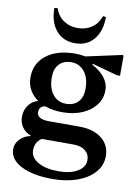

<svg xmlns="http://www.w3.org/2000/svg" viewBox="-105 -814 807 1133"><g transform="rotate(10 298.0 -248.0)"><path d="M278 -147Q222 -147 176 -164Q139 -159 139 -123Q139 -81 212 -81H394Q478 -81 528 -41.5Q578 -2 578 64Q578 119 541.5 161Q505 203 440 227Q375 251 290 251Q172 251 102 214.5Q32 178 32 117Q32 84 57 57.5Q82 31 120 24V21Q88 9 69 -17.5Q50 -44 50 -81Q50 -120 72 -149.5Q94 -179 128 -188Q95 -211 77 -244Q59 -277 59 -318Q59 -401 123 -451Q187 -501 296 -501Q326 -501 357 -495L573 -542L578 -537V-418H559L407 -460L405 -455Q508 -398 508 -319Q508 -268 478.5 -229.5Q449 -191 397.5 -169Q346 -147 278 -147ZM292 -200Q338 -200 364.5 -228Q391 -256 391 -307Q391 -371 361 -409Q331 -447 282 -447Q236 -447 209.5 -419Q183 -391 183 -340Q183 -276 212.5 -238Q242 -200 292 -200ZM149 104Q149 147 195 173.5Q241 200 318 200Q388 200 431.5 174Q475 148 475 106Q475 71 449 50Q423 29 379 29H189Q149 52 149 104ZM282 -561Q211 -561 169 -610.5Q127 -660 127 -745L146 -747Q161 -702 197 -677Q233 -652 282 -652Q331 -652 367 -677Q403 -702 418 -747L436 -745Q436 -660 394.5 -610.5Q353 -561 282 -561Z"/></g></svg>

Font: Platypi Medium
Style: Regular
Weight: 500
Designer: David Sargent
Foundry: Bolt Cutter Type
Version: Version 1.200; ttfautohint (v1.8.4.7-5d5b)